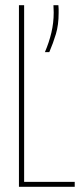

<svg xmlns="http://www.w3.org/2000/svg" viewBox="-20 -720 314 740"><path d="M53 0V-700H73V-19H268V0ZM153 -519Q169 -556 178 -594Q187 -632 187 -672Q187 -679 186.5 -686Q186 -693 186 -700H205Q206 -693 206 -685.5Q206 -678 206 -670Q206 -624 195.5 -589Q185 -554 170 -519Z"/></svg>

Font: Georama Condensed Thin
Style: Regular
Weight: 100
Width: 3
Designer: Jean-Baptiste Levee
Foundry: Production Type
Version: Version 1.000